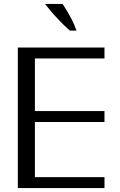

<svg xmlns="http://www.w3.org/2000/svg" viewBox="-20 -958 609 978"><path d="M70.8 0V-716H512.2V-660.2H91.6L157.8 -710.5V-343.1L103.2 -392.4H512.2V-336.5H102.1L157.8 -388.6V-6.6L103.2 -55.8H512.2V0ZM335.6 -802.2Q306.9 -828 282.6 -853.3Q258.2 -878.6 239.6 -900.5Q221.1 -922.4 209.2 -938.1H298.9Q307.9 -924 320.2 -903.9Q332.4 -883.7 345.6 -858.4Q358.7 -833 369.7 -802.2Z"/></svg>

Font: Russolo 10pt ExtraLight
Style: Regular
Weight: 200
Designer: Micah Stupak-Hahn
Version: Version 1.000